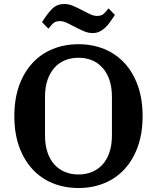

<svg xmlns="http://www.w3.org/2000/svg" viewBox="-20 -932 788 964"><path d="M374 -56Q411 -56 441.5 -68.5Q472 -81 494.5 -105.5Q517 -130 529.5 -167Q542 -204 542 -253V-445Q542 -494 529.5 -530.5Q517 -567 494.5 -592Q472 -617 441.5 -629.5Q411 -642 374 -642Q337 -642 306.5 -629.5Q276 -617 253.5 -592Q231 -567 218.5 -530.5Q206 -494 206 -445V-253Q206 -204 218.5 -167Q231 -130 253.5 -105.5Q276 -81 306.5 -68.5Q337 -56 374 -56ZM374 12Q304 12 245 -12Q186 -36 143 -82.5Q100 -129 76 -196Q52 -263 52 -349Q52 -435 76 -502Q100 -569 143 -615.5Q186 -662 245 -686Q304 -710 374 -710Q444 -710 503 -686Q562 -662 605 -615.5Q648 -569 672 -502Q696 -435 696 -349Q696 -263 672 -196Q648 -129 605 -82.5Q562 -36 503 -12Q444 12 374 12ZM445 -766Q423 -766 402 -775Q381 -784 360 -795Q339 -806 318.5 -816Q298 -826 281 -826Q265 -826 254 -820Q243 -814 223 -788L191 -821Q216 -861 240.5 -886.5Q265 -912 303 -912Q325 -912 346 -903Q367 -894 388 -883Q409 -872 429.5 -862Q450 -852 467 -852Q483 -852 494 -858Q505 -864 525 -890L557 -857Q544 -837 532 -820.5Q520 -804 507 -792Q494 -780 479 -773Q464 -766 445 -766Z"/></svg>

Font: IBM Plex Serif SmBld
Style: Regular
Weight: 600
Designer: Mike Abbink, Paul van der Laan, Pieter van Rosmalen
Foundry: Bold Monday
Version: Version 3.001